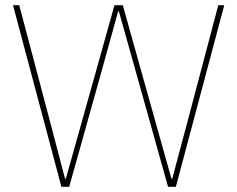

<svg xmlns="http://www.w3.org/2000/svg" viewBox="-20 -718 912 738"><path d="M246 0H216L30 -698H54L173 -248L230 -31H233L294 -248L420 -698H452L578 -248L639 -31H642L700 -248L819 -698H842L656 0H626L498 -457L437 -674H434L374 -457Z"/></svg>

Font: IBM Plex Sans Thin
Style: Regular
Weight: 250
Designer: Mike Abbink, Paul van der Laan, Pieter van Rosmalen
Foundry: Bold Monday
Version: Version 3.201